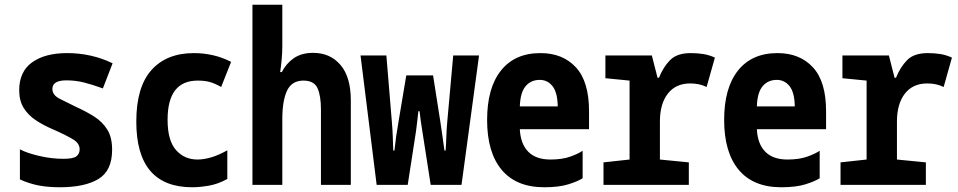

<svg xmlns="http://www.w3.org/2000/svg" viewBox="-20 -780 4040 810"><path d="M232 10Q183 10 143.5 2.5Q104 -5 64 -23V-150Q94 -134 146 -122Q198 -110 247 -110Q290 -110 303 -121Q316 -132 316 -150Q316 -174 291.5 -190Q267 -206 202 -235Q164 -251 131.5 -272.5Q99 -294 80 -324.5Q61 -355 61 -399Q61 -478 115.5 -517Q170 -556 263 -556Q366 -556 455 -513L414 -407Q370 -423 334.5 -432Q299 -441 260 -441Q201 -441 201 -405Q201 -379 231.5 -363.5Q262 -348 305 -327Q345 -309 378.5 -287.5Q412 -266 432.5 -233.5Q453 -201 453 -148Q453 -60 395.5 -25Q338 10 232 10Z M791 10Q555 10 555 -267Q555 -413 619 -484.5Q683 -556 798 -556Q839 -556 878.5 -547Q918 -538 955 -519L913 -413Q885 -429 863.5 -434.5Q842 -440 814 -440Q687 -440 687 -275Q687 -187 722.5 -147Q758 -107 813 -107Q839 -107 870.5 -116Q902 -125 939 -146V-25Q899 -3 860 3.5Q821 10 791 10Z M1045 0V-760H1171V-586Q1171 -559 1168.5 -531Q1166 -503 1162 -476H1169Q1187 -512 1219.5 -534.5Q1252 -557 1301 -557Q1373 -557 1416.5 -506Q1460 -455 1460 -356V0H1334V-318Q1334 -376 1319.5 -408Q1305 -440 1260 -440Q1211 -440 1191 -397.5Q1171 -355 1171 -278V0Z M1569 0 1501 -546H1610L1633 -268Q1636 -234 1637 -204Q1638 -174 1639 -145H1644Q1650 -204 1662 -271L1694 -462H1807L1837 -271Q1842 -240 1846.5 -206.5Q1851 -173 1855 -145H1860Q1862 -172 1863 -204Q1864 -236 1867 -268L1892 -546H2001L1927 0H1797L1762 -225Q1758 -248 1755.5 -267Q1753 -286 1750 -311H1745Q1742 -286 1740 -266.5Q1738 -247 1735 -226L1700 0Z M2276 10Q2158 10 2096.5 -63.5Q2035 -137 2035 -274Q2035 -409 2093.5 -482.5Q2152 -556 2260 -556Q2354 -556 2409.5 -496Q2465 -436 2465 -311V-235H2173Q2176 -173 2208.5 -140Q2241 -107 2302 -107Q2351 -107 2385 -119Q2419 -131 2438 -144V-28Q2418 -15 2378 -2.5Q2338 10 2276 10ZM2333 -331Q2332 -390 2311 -416.5Q2290 -443 2257 -443Q2220 -443 2197.5 -416.5Q2175 -390 2173 -331Z M2526 0V-95L2636 -107V-440L2534 -450V-546H2730L2754 -452H2760Q2778 -497 2807 -526.5Q2836 -556 2894 -556Q2922 -556 2947 -552Q2972 -548 2996 -537L2961 -413Q2931 -428 2892 -428Q2831 -428 2797.5 -385Q2764 -342 2764 -267V-107L2886 -95V0Z M3276 10Q3158 10 3096.5 -63.5Q3035 -137 3035 -274Q3035 -409 3093.5 -482.5Q3152 -556 3260 -556Q3354 -556 3409.5 -496Q3465 -436 3465 -311V-235H3173Q3176 -173 3208.5 -140Q3241 -107 3302 -107Q3351 -107 3385 -119Q3419 -131 3438 -144V-28Q3418 -15 3378 -2.5Q3338 10 3276 10ZM3333 -331Q3332 -390 3311 -416.5Q3290 -443 3257 -443Q3220 -443 3197.5 -416.5Q3175 -390 3173 -331Z M3526 0V-95L3636 -107V-440L3534 -450V-546H3730L3754 -452H3760Q3778 -497 3807 -526.5Q3836 -556 3894 -556Q3922 -556 3947 -552Q3972 -548 3996 -537L3961 -413Q3931 -428 3892 -428Q3831 -428 3797.5 -385Q3764 -342 3764 -267V-107L3886 -95V0Z"/></svg>

Font: Noto Sans Mono ExtraCondensed
Style: Bold
Weight: 700
Width: 2
Designer: Monotype Design Team
Foundry: Monotype Imaging Inc.
Version: Version 2.014